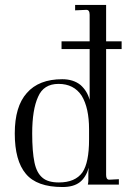

<svg xmlns="http://www.w3.org/2000/svg" viewBox="-20 -750 524 780"><path d="M40 -208Q40 -317.4 88.9 -372.1Q137.7 -428.2 232.9 -428.2Q277.8 -428.2 307.1 -404.8Q334.5 -380.4 344.2 -344.2V-689.9Q344.2 -710 331.1 -710L285.2 -708V-730H411.1V-39.1Q411.1 -20 423.8 -20L462.9 -22V0H336.9Q338.9 -9.8 338.9 -16.1V-38.1Q338.9 -55.2 339.8 -60.1Q340.8 -64.9 340.8 -68.8Q328.6 -28.8 304.2 -9.8Q278.8 9.8 233.9 9.8Q129.4 9.8 85 -43.9Q40 -97.2 40 -208ZM110.8 -208Q110.8 -133.8 120.1 -89.8Q128.9 -47.4 152.8 -27.8Q174.8 -8.8 219.2 -8.8Q285.6 -8.8 314.9 -49.8Q341.8 -89.8 341.8 -183.1V-225.1Q341.8 -311.5 312 -360.8Q280.3 -409.2 217.8 -409.2Q157.2 -409.2 134.8 -356.9Q110.8 -304.7 110.8 -208ZM230 -550.8V-582H474.1V-550.8Z"/></svg>

Font: Unna Light
Style: Regular
Weight: 300
Designer: Jorge de Buen Unna
Foundry: Omnibus-Type
Version: Version 2.007;PS 002.007;hotconv 1.0.88;makeotf.lib2.5.64775